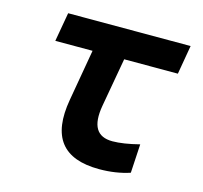

<svg xmlns="http://www.w3.org/2000/svg" viewBox="-83 -609 751 710"><g transform="rotate(15 293.0 -254.5)"><path d="M354 9.8C396.5 9.8 435.1 3.9 470.7 -7.8L477.1 -118.2C436 -107.9 401.9 -102.5 374.5 -102.5C314.5 -102.5 291.5 -141.1 305.2 -219.7L338.4 -406.7H543.9L563 -517.6H94.2L74.7 -406.7H217.3L183.1 -210C157.2 -63 213.9 9.8 354 9.8Z"/></g></svg>

Font: Cascadia Mono SemiBold
Style: Italic
Weight: 600
Italic angle: -10°
Monospace: yes
Designer: Aaron Bell
Foundry: Saja Typeworks
Version: Version 2404.023